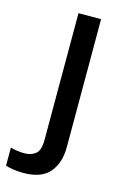

<svg xmlns="http://www.w3.org/2000/svg" viewBox="-178 -593 571 887"><g transform="rotate(15 108.0 -149.5)"><path d="M26 240Q1 240 -21 236.5Q-43 233 -58 228V142Q-42 146 -26 148.5Q-10 151 9 151Q41 151 62 134Q83 117 83 68V-539H191V73Q191 148 152.5 194Q114 240 26 240Z"/></g></svg>

Font: Noto Sans Thaana Medium
Style: Regular
Weight: 500
Designer: David Williams
Foundry: Google Inc.
Version: Version 3.001; ttfautohint (v1.8.4.7-5d5b)